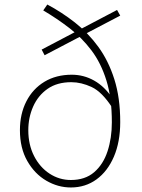

<svg xmlns="http://www.w3.org/2000/svg" viewBox="-20 -815 626 848"><path d="M293 13Q236 13 184.5 -17Q133 -47 100.5 -104Q68 -161 68 -240Q68 -312 96.5 -367.5Q125 -423 176.5 -454Q228 -485 297 -485Q350 -485 396 -459Q442 -433 476 -382V-339Q431 -409 385 -430.5Q339 -452 295 -452Q232 -452 190 -422.5Q148 -393 126.5 -344.5Q105 -296 105 -240Q105 -176 130.5 -126Q156 -76 199 -48Q242 -20 293 -20Q356 -20 396 -54.5Q436 -89 455 -147Q474 -205 474 -275Q474 -382 450 -459.5Q426 -537 383.5 -593Q341 -649 286.5 -691Q232 -733 171 -769L189 -795Q253 -761 311 -715.5Q369 -670 414 -608.5Q459 -547 485 -465Q511 -383 511 -276Q511 -188 483 -123Q455 -58 406 -22.5Q357 13 293 13ZM177 -571 164 -596 497 -771 511 -746Z"/></svg>

Font: Noto Sans KR Thin Thin
Style: Regular
Weight: 250
Version: Version 2.004-H2;hotconv 1.0.118;makeotfexe 2.5.65603